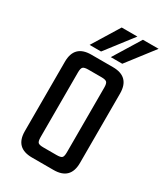

<svg xmlns="http://www.w3.org/2000/svg" viewBox="-165 -713 675 784"><g transform="rotate(30 172.5 -321.5)"><path d="M119 -485H221Q300 -485 300 -406V-79Q300 0 221 0H119Q40 0 40 -79V-406Q40 -485 119 -485ZM232 -90V-395Q232 -414 226 -420Q220 -426 201 -426H139Q120 -426 114 -420Q108 -414 108 -395V-90Q108 -70 114 -64.5Q120 -59 139 -59H201Q220 -59 226 -64.5Q232 -70 232 -90ZM245 -643 147 -516H93L171 -643ZM247 -516H193L271 -643H345Z"/></g></svg>

Font: Teko Light
Style: Regular
Weight: 300
Designer: Manushi Parikh, Jonny Pinhorn
Foundry: Indian Type Foundry
Version: Version 1.105;PS 1.0;hotconv 1.0.78;makeotf.lib2.5.61930; tt